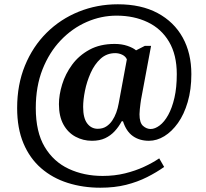

<svg xmlns="http://www.w3.org/2000/svg" viewBox="-20 -734 961 896"><path d="M448 142Q367 142 296 119.5Q225 97 172 51Q119 5 89.5 -65Q60 -135 60 -230Q60 -339 96.5 -428Q133 -517 197.5 -581Q262 -645 347.5 -679.5Q433 -714 530 -714Q639 -714 715.5 -673Q792 -632 832.5 -559Q873 -486 873 -388Q873 -316 856 -258Q839 -200 810.5 -160Q782 -120 747 -98.5Q712 -77 675 -77Q631 -77 600 -99Q569 -121 554 -168H548Q534 -142 515 -121.5Q496 -101 470.5 -89Q445 -77 409 -77Q368 -77 332.5 -96Q297 -115 276 -153Q255 -191 255 -248Q255 -291 270 -340Q285 -389 316.5 -432Q348 -475 397.5 -502Q447 -529 515 -529Q548 -529 574.5 -520Q601 -511 615 -499L656 -520H685L638 -268Q637 -263 635.5 -250.5Q634 -238 632.5 -224.5Q631 -211 631 -201Q631 -161 647.5 -146.5Q664 -132 683 -132Q703 -132 725 -148.5Q747 -165 765 -197.5Q783 -230 794 -277.5Q805 -325 805 -388Q805 -478 769 -539Q733 -600 669 -630.5Q605 -661 524 -661Q452 -661 384.5 -631.5Q317 -602 263.5 -546Q210 -490 178.5 -410.5Q147 -331 147 -230Q147 -118 188.5 -48.5Q230 21 301 54Q372 87 459 87Q515 87 563.5 75Q612 63 652 44.5Q692 26 723 5L746 45Q711 70 666.5 92.5Q622 115 568.5 128.5Q515 142 448 142ZM436 -133Q459 -133 475.5 -143.5Q492 -154 503.5 -171Q515 -188 522.5 -208.5Q530 -229 534 -252L572 -457Q566 -471 550.5 -478.5Q535 -486 518 -486Q478 -486 449.5 -460Q421 -434 403 -393.5Q385 -353 376.5 -310.5Q368 -268 368 -235Q368 -183 387 -158Q406 -133 436 -133Z"/></svg>

Font: Noto Rashi Hebrew SemiBold
Style: Regular
Weight: 600
Version: Version 1.006